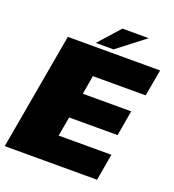

<svg xmlns="http://www.w3.org/2000/svg" viewBox="-193 -930 944 1043"><g transform="rotate(20 279.0 -409.0)"><path d="M72 -675H605.5L578 -521H273L254 -412.5H534L508.5 -266H228.5L208.5 -154H513.5L486.5 0H-47ZM335.5 -818.5H487.5L328.5 -696H226Z"/></g></svg>

Font: Rudi
Style: Regular
Weight: 400
Italic angle: -10°
Designer: Tyler Finck
Foundry: Etcetera Type Company
Version: Version 1.111; ttfautohint (v1.8.4)